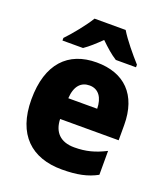

<svg xmlns="http://www.w3.org/2000/svg" viewBox="-141 -865 848 974"><g transform="rotate(20 282.5 -378.0)"><path d="M369 -766H201C176 -724 121 -656 86 -620V-606H197C226 -626 251 -649 284 -681C317 -649 344 -625 374 -606H483V-620C447 -660 396 -721 369 -766ZM288 -561C135 -561 40 -465 40 -272C40 -82 143 10 306 10C388 10 444 -2 495 -30V-159C438 -130 390 -117 327 -117C252 -117 213 -158 211 -228H527V-310C527 -474 437 -561 288 -561ZM294 -439C343 -439 369 -400 370 -341H214C218 -409 249 -439 294 -439Z"/></g></svg>

Font: Noto Sans Bengali SemiCondensed ExtraBold
Style: Regular
Weight: 800
Width: 4
Designer: Joana Ranito - Universal Thirst; Jelle Bosma - Monotype Design Team
Foundry: Universal Thirst ehf.
Version: Version 3.000